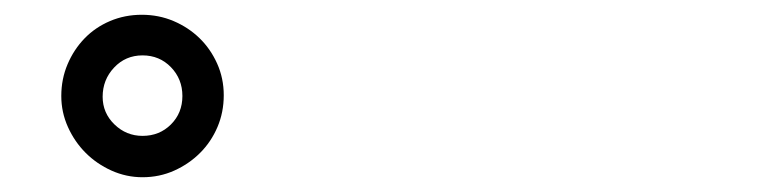

<svg xmlns="http://www.w3.org/2000/svg" viewBox="-20 -852 1040 260"><path d="M173 -612Q151 -612 131 -621Q111 -630 96 -645Q81 -660 72 -680Q63 -700 63 -722Q63 -745 71.5 -765Q80 -785 94.5 -800Q109 -815 129 -823.5Q149 -832 172 -832Q195 -832 215 -823.5Q235 -815 250 -800.5Q265 -786 274 -766Q283 -746 283 -723Q283 -700 274.5 -680Q266 -660 251 -645Q236 -630 216 -621Q196 -612 173 -612ZM173 -668Q196 -668 211.5 -683.5Q227 -699 227 -722Q227 -745 211.5 -761Q196 -777 173 -777Q150 -777 134.5 -760.5Q119 -744 119 -721Q119 -699 135 -683.5Q151 -668 173 -668Z"/></svg>

Font: Higure Gothic Black
Style: Regular
Weight: 900
Designer: Yoshimichi Ohira
Foundry: Positype
Version: Version 1.000